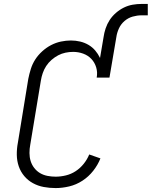

<svg xmlns="http://www.w3.org/2000/svg" viewBox="-20 -949 772 977"><path d="M263 8Q232 8 202.5 2.5Q173 -3 147.5 -17Q122 -31 103.5 -53Q85 -75 75.5 -102.5Q66 -130 65.5 -161Q65 -192 71 -223L124 -548Q129 -573 137 -598.5Q145 -624 159.5 -646.5Q174 -669 195 -688Q216 -707 240 -719.5Q264 -732 290 -737.5Q316 -743 341 -743Q365 -743 388 -737.5Q411 -732 430.5 -720.5Q450 -709 464.5 -692Q479 -675 489 -654L507 -760Q510 -782 517.5 -804.5Q525 -827 538 -847Q551 -867 570 -883.5Q589 -900 610.5 -910.5Q632 -921 655 -925Q678 -929 701 -929H732V-871H700Q678 -871 655 -864.5Q632 -858 613.5 -842Q595 -826 585 -804Q575 -782 572 -760L537 -554H472Q477 -581 469.5 -606Q462 -631 445 -649Q428 -667 403.5 -676Q379 -685 352 -685Q333 -685 313.5 -681Q294 -677 276 -667.5Q258 -658 242 -644Q226 -630 215 -613Q204 -596 197.5 -577Q191 -558 188 -539L134 -213Q130 -192 130 -170.5Q130 -149 136 -129.5Q142 -110 154.5 -94Q167 -78 184 -68Q201 -58 221.5 -54Q242 -50 263 -50Q289 -50 315.5 -56.5Q342 -63 365 -78Q388 -93 406 -115.5Q424 -138 434 -163L491 -143Q478 -110 454.5 -80Q431 -50 399.5 -29.5Q368 -9 332.5 -0.5Q297 8 263 8Z"/></svg>

Font: Iosevka Etoile Light
Style: Italic
Weight: 300
Italic angle: -9°
Designer: Belleve Invis
Foundry: Belleve Invis
Version: Version 22.1.2; ttfautohint (v1.8.4)